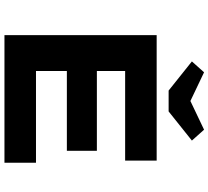

<svg xmlns="http://www.w3.org/2000/svg" viewBox="-58 -900 958 883"><g transform="rotate(90 421.5 -459.0)"><path d="M142 0V-700H719V-555H307V-145H729V0ZM228 -287V-425H674V-287ZM397 -755 263 -862 313 -918 460 -848H430L577 -918L627 -862L493 -755Z"/></g></svg>

Font: Lexend Mega
Style: Bold
Weight: 700
Version: Version 1.007